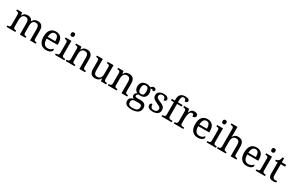

<svg xmlns="http://www.w3.org/2000/svg" viewBox="273 -2792 7705 5055"><g transform="rotate(30 4125.5 -265.0)"><path d="M28 0V-42H41Q64 -42 81 -47Q98 -52 108 -67.5Q118 -83 118 -114V-426Q118 -456 108 -470.5Q98 -485 80.5 -489.5Q63 -494 41 -494H38V-536H195L208 -455H213Q243 -511 280.5 -528.5Q318 -546 364 -546Q396 -546 424.5 -537Q453 -528 475 -508.5Q497 -489 509 -455H517Q547 -511 587.5 -528.5Q628 -546 674 -546Q751 -546 794 -499.5Q837 -453 837 -350V-114Q837 -83 847 -67.5Q857 -52 874.5 -47Q892 -42 914 -42H917V0H743V-345Q743 -410 719.5 -446Q696 -482 638 -482Q597 -482 572.5 -461.5Q548 -441 537.5 -407Q527 -373 527 -333V-114Q527 -83 537 -67.5Q547 -52 564.5 -47Q582 -42 604 -42H607V0H433V-345Q433 -410 409.5 -446Q386 -482 328 -482Q285 -482 259.5 -459.5Q234 -437 223 -400Q212 -363 212 -320V-109Q212 -80 223.5 -65.5Q235 -51 253.5 -46.5Q272 -42 294 -42H297V0Z M1232 10Q1123 10 1061.5 -62Q1000 -134 1000 -264Q1000 -404 1058 -475Q1116 -546 1222 -546Q1319 -546 1374.5 -486Q1430 -426 1430 -307V-261H1097Q1099 -152 1136.5 -102.5Q1174 -53 1246 -53Q1298 -53 1334.5 -74.5Q1371 -96 1389 -123Q1396 -120 1402 -111Q1408 -102 1408 -89Q1408 -69 1389 -46Q1370 -23 1331 -6.5Q1292 10 1232 10ZM1329 -315Q1329 -395 1304.5 -443.5Q1280 -492 1220 -492Q1165 -492 1134.5 -446.5Q1104 -401 1099 -315Z M1503 0V-42H1516Q1538 -42 1556.5 -46.5Q1575 -51 1586.5 -65.5Q1598 -80 1598 -109V-426Q1598 -456 1586.5 -470.5Q1575 -485 1556.5 -489.5Q1538 -494 1516 -494H1513V-536H1692V-114Q1692 -83 1703 -67.5Q1714 -52 1733 -47Q1752 -42 1774 -42H1787V0ZM1641 -636Q1617 -636 1600.5 -650Q1584 -664 1584 -698Q1584 -733 1600.5 -746.5Q1617 -760 1641 -760Q1664 -760 1681 -746.5Q1698 -733 1698 -698Q1698 -664 1681 -650Q1664 -636 1641 -636Z M1828 0V-42H1836Q1859 -42 1877.5 -47Q1896 -52 1907 -67.5Q1918 -83 1918 -114V-426Q1918 -456 1907 -470.5Q1896 -485 1878 -489.5Q1860 -494 1838 -494H1833V-536H1995L2008 -455H2013Q2044 -511 2082.5 -528.5Q2121 -546 2169 -546Q2248 -546 2292.5 -499.5Q2337 -453 2337 -350V-114Q2337 -83 2346.5 -67.5Q2356 -52 2373 -47Q2390 -42 2412 -42H2417V0H2243V-345Q2243 -410 2218.5 -446Q2194 -482 2133 -482Q2088 -482 2061.5 -459.5Q2035 -437 2023.5 -400Q2012 -363 2012 -320V-109Q2012 -80 2023 -65.5Q2034 -51 2052 -46.5Q2070 -42 2092 -42H2097V0Z M2718 10Q2639 10 2596 -36.5Q2553 -83 2553 -186V-426Q2553 -456 2541.5 -470.5Q2530 -485 2511.5 -489.5Q2493 -494 2471 -494H2468V-536H2647V-191Q2647 -148 2656.5 -117Q2666 -86 2689 -70Q2712 -54 2752 -54Q2796 -54 2824 -74.5Q2852 -95 2865 -131.5Q2878 -168 2878 -216V-422Q2878 -454 2867 -469Q2856 -484 2837.5 -489Q2819 -494 2796 -494H2793V-536H2972V-109Q2972 -80 2983.5 -65.5Q2995 -51 3013.5 -46.5Q3032 -42 3054 -42H3057V0H2898L2885 -81H2880Q2849 -25 2808 -7.5Q2767 10 2718 10Z M3108 0V-42H3116Q3139 -42 3157.5 -47Q3176 -52 3187 -67.5Q3198 -83 3198 -114V-426Q3198 -456 3187 -470.5Q3176 -485 3158 -489.5Q3140 -494 3118 -494H3113V-536H3275L3288 -455H3293Q3324 -511 3362.5 -528.5Q3401 -546 3449 -546Q3528 -546 3572.5 -499.5Q3617 -453 3617 -350V-114Q3617 -83 3626.5 -67.5Q3636 -52 3653 -47Q3670 -42 3692 -42H3697V0H3523V-345Q3523 -410 3498.5 -446Q3474 -482 3413 -482Q3368 -482 3341.5 -459.5Q3315 -437 3303.5 -400Q3292 -363 3292 -320V-109Q3292 -80 3303 -65.5Q3314 -51 3332 -46.5Q3350 -42 3372 -42H3377V0Z M3956 240Q3852 240 3800 201.5Q3748 163 3748 94Q3748 55 3765.5 28.5Q3783 2 3811.5 -13Q3840 -28 3873 -34Q3853 -43 3835.5 -63.5Q3818 -84 3818 -116Q3818 -146 3833.5 -168Q3849 -190 3883 -210Q3840 -228 3816.5 -269.5Q3793 -311 3793 -361Q3793 -447 3840 -496.5Q3887 -546 3981 -546Q4017 -546 4049 -536Q4081 -526 4095 -513Q4105 -524 4119 -536.5Q4133 -549 4151.5 -558Q4170 -567 4192 -567Q4222 -567 4236.5 -551.5Q4251 -536 4251 -515Q4251 -494 4238.5 -478.5Q4226 -463 4198 -463Q4198 -474 4191.5 -485.5Q4185 -497 4165 -497Q4152 -497 4142 -494Q4132 -491 4122 -485Q4139 -464 4150 -435.5Q4161 -407 4161 -364Q4161 -290 4116.5 -241Q4072 -192 3981 -192Q3969 -192 3953.5 -193.5Q3938 -195 3928 -197Q3909 -187 3895 -172Q3881 -157 3881 -134Q3881 -116 3892.5 -106Q3904 -96 3943 -96H4056Q4116 -96 4152 -76.5Q4188 -57 4204.5 -23.5Q4221 10 4221 53Q4221 139 4156.5 189.5Q4092 240 3956 240ZM3958 191Q4030 191 4069 175.5Q4108 160 4123.5 132.5Q4139 105 4139 70Q4139 24 4113 8.5Q4087 -7 4037 -7H3939Q3911 -7 3886 0.5Q3861 8 3845 28Q3829 48 3829 88Q3829 117 3840 140.5Q3851 164 3879 177.5Q3907 191 3958 191ZM3978 -240Q4011 -240 4030.5 -253Q4050 -266 4058.5 -294Q4067 -322 4067 -365Q4067 -410 4058 -439.5Q4049 -469 4029.5 -483Q4010 -497 3977 -497Q3945 -497 3925 -482.5Q3905 -468 3896 -438.5Q3887 -409 3887 -364Q3887 -300 3908.5 -270Q3930 -240 3978 -240Z M4473 10Q4423 10 4386 -2Q4349 -14 4328.5 -37.5Q4308 -61 4308 -96Q4308 -123 4319 -138Q4330 -153 4344.5 -159Q4359 -165 4371 -165Q4371 -113 4394.5 -75.5Q4418 -38 4479 -38Q4532 -38 4560.5 -63.5Q4589 -89 4589 -129Q4589 -154 4578.5 -170Q4568 -186 4541.5 -201.5Q4515 -217 4466 -238Q4415 -261 4381.5 -282.5Q4348 -304 4331.5 -332.5Q4315 -361 4315 -404Q4315 -472 4366.5 -508.5Q4418 -545 4503 -545Q4551 -545 4583.5 -532.5Q4616 -520 4632.5 -499Q4649 -478 4649 -453Q4649 -426 4630.5 -409.5Q4612 -393 4577 -393Q4577 -443 4556 -471Q4535 -499 4491 -499Q4440 -499 4418 -476.5Q4396 -454 4396 -419Q4396 -381 4424.5 -360.5Q4453 -340 4520 -313Q4573 -291 4606 -269Q4639 -247 4654.5 -218Q4670 -189 4670 -147Q4670 -69 4616 -29.5Q4562 10 4473 10Z M4741 0V-42H4754Q4777 -42 4795.5 -47Q4814 -52 4825 -67.5Q4836 -83 4836 -114V-489H4745V-536H4836V-586Q4836 -675 4883.5 -722.5Q4931 -770 5013 -770Q5065 -770 5095.5 -761Q5126 -752 5139.5 -736.5Q5153 -721 5153 -700Q5153 -682 5142.5 -669.5Q5132 -657 5113.5 -650.5Q5095 -644 5071 -644Q5071 -664 5065 -682.5Q5059 -701 5045 -712.5Q5031 -724 5005 -724Q4962 -724 4946 -691Q4930 -658 4930 -595V-536H5071V-489H4930V-114Q4930 -83 4941 -67.5Q4952 -52 4971 -47Q4990 -42 5012 -42H5050V0Z M5116 0V-42H5119Q5142 -42 5160.5 -47Q5179 -52 5190 -67.5Q5201 -83 5201 -114V-426Q5201 -456 5189.5 -470.5Q5178 -485 5159.5 -489.5Q5141 -494 5119 -494H5116V-536H5270L5289 -437H5294Q5307 -467 5322 -492Q5337 -517 5362 -531.5Q5387 -546 5431 -546Q5486 -546 5512.5 -527Q5539 -508 5539 -473Q5539 -442 5517.5 -422Q5496 -402 5446 -402Q5446 -430 5441 -447Q5436 -464 5424.5 -472Q5413 -480 5393 -480Q5365 -480 5346 -458Q5327 -436 5316 -402Q5305 -368 5300 -331.5Q5295 -295 5295 -266V-109Q5295 -80 5306.5 -65.5Q5318 -51 5336.5 -46.5Q5355 -42 5377 -42H5405V0Z M5841 10Q5732 10 5670.5 -62Q5609 -134 5609 -264Q5609 -404 5667 -475Q5725 -546 5831 -546Q5928 -546 5983.5 -486Q6039 -426 6039 -307V-261H5706Q5708 -152 5745.5 -102.5Q5783 -53 5855 -53Q5907 -53 5943.5 -74.5Q5980 -96 5998 -123Q6005 -120 6011 -111Q6017 -102 6017 -89Q6017 -69 5998 -46Q5979 -23 5940 -6.5Q5901 10 5841 10ZM5938 -315Q5938 -395 5913.5 -443.5Q5889 -492 5829 -492Q5774 -492 5743.5 -446.5Q5713 -401 5708 -315Z M6112 0V-42H6125Q6147 -42 6165.5 -46.5Q6184 -51 6195.5 -65.5Q6207 -80 6207 -109V-426Q6207 -456 6195.5 -470.5Q6184 -485 6165.5 -489.5Q6147 -494 6125 -494H6122V-536H6301V-114Q6301 -83 6312 -67.5Q6323 -52 6342 -47Q6361 -42 6383 -42H6396V0ZM6250 -636Q6226 -636 6209.5 -650Q6193 -664 6193 -698Q6193 -733 6209.5 -746.5Q6226 -760 6250 -760Q6273 -760 6290 -746.5Q6307 -733 6307 -698Q6307 -664 6290 -650Q6273 -636 6250 -636Z M6427 0V-42H6435Q6458 -42 6476.5 -47Q6495 -52 6506 -67.5Q6517 -83 6517 -114V-650Q6517 -680 6505.5 -694.5Q6494 -709 6475.5 -713.5Q6457 -718 6435 -718H6427V-760H6611V-540Q6611 -522 6610 -502.5Q6609 -483 6608 -469Q6607 -455 6607 -455H6612Q6627 -485 6648.5 -505.5Q6670 -526 6697.5 -536Q6725 -546 6759 -546Q6845 -546 6890.5 -499.5Q6936 -453 6936 -350V-114Q6936 -83 6946 -67.5Q6956 -52 6973.5 -47Q6991 -42 7013 -42H7016V0H6842V-345Q6842 -410 6817.5 -446Q6793 -482 6732 -482Q6691 -482 6664 -462Q6637 -442 6624 -405.5Q6611 -369 6611 -320V-109Q6611 -80 6622.5 -65.5Q6634 -51 6652.5 -46.5Q6671 -42 6693 -42H6696V0Z M7331 10Q7222 10 7160.5 -62Q7099 -134 7099 -264Q7099 -404 7157 -475Q7215 -546 7321 -546Q7418 -546 7473.5 -486Q7529 -426 7529 -307V-261H7196Q7198 -152 7235.5 -102.5Q7273 -53 7345 -53Q7397 -53 7433.5 -74.5Q7470 -96 7488 -123Q7495 -120 7501 -111Q7507 -102 7507 -89Q7507 -69 7488 -46Q7469 -23 7430 -6.5Q7391 10 7331 10ZM7428 -315Q7428 -395 7403.5 -443.5Q7379 -492 7319 -492Q7264 -492 7233.5 -446.5Q7203 -401 7198 -315Z M7602 0V-42H7615Q7637 -42 7655.5 -46.5Q7674 -51 7685.5 -65.5Q7697 -80 7697 -109V-426Q7697 -456 7685.5 -470.5Q7674 -485 7655.5 -489.5Q7637 -494 7615 -494H7612V-536H7791V-114Q7791 -83 7802 -67.5Q7813 -52 7832 -47Q7851 -42 7873 -42H7886V0ZM7740 -636Q7716 -636 7699.5 -650Q7683 -664 7683 -698Q7683 -733 7699.5 -746.5Q7716 -760 7740 -760Q7763 -760 7780 -746.5Q7797 -733 7797 -698Q7797 -664 7780 -650Q7763 -636 7740 -636Z M8139 10Q8063 10 8028.5 -24.5Q7994 -59 7994 -145V-479H7918V-519Q7936 -519 7958 -526.5Q7980 -534 7996 -551Q8013 -569 8024 -595Q8035 -621 8042 -659H8088V-536H8219V-479H8088V-142Q8088 -91 8109 -67Q8130 -43 8164 -43Q8182 -43 8197 -45Q8212 -47 8228 -50V-6Q8215 0 8189 5Q8163 10 8139 10Z"/></g></svg>

Font: Noto Serif Sinhala
Style: Regular
Weight: 400
Designer: Jelle Bosma - Monotype Design Team
Foundry: Monotype Imaging Inc.
Version: Version 2.006